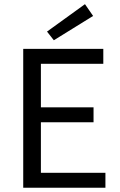

<svg xmlns="http://www.w3.org/2000/svg" viewBox="-20 -887 567 907"><path d="M89.7 0V-656.3H468V-585.6H173.2V-380H421.9V-309.3H173.2V-70.7H478V0ZM234.3 -696.8 202.1 -737.8 381.4 -867.3 419.8 -811.7Z"/></svg>

Font: Source Sans Variable
Style: Regular
Weight: 200
Designer: Paul D. Hunt
Foundry: Adobe Systems Incorporated
Version: Version 3.006;hotconv 1.0.111;makeotfexe 2.5.65597